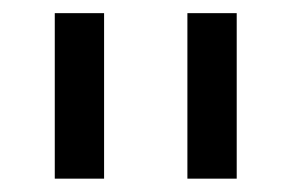

<svg xmlns="http://www.w3.org/2000/svg" viewBox="-20 -695 443 292"><path d="M63.3 -423.3V-675H138.3V-423.3ZM265 -423.3V-675H340V-423.3Z"/></svg>

Font: Funnel Display Light
Style: Regular
Weight: 400
Version: Version 1.000